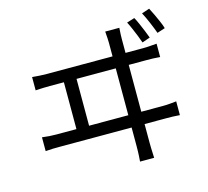

<svg xmlns="http://www.w3.org/2000/svg" viewBox="-120 -967 1239 1144"><g transform="rotate(-15 500.0 -395.0)"><path d="M794 -797Q804 -780 814.5 -755.5Q825 -731 835.5 -706Q846 -681 853 -661L804 -644Q797 -665 787 -689.5Q777 -714 766.5 -738.5Q756 -763 746 -782ZM894 -828Q904 -810 915 -786Q926 -762 937 -737.5Q948 -713 954 -692L905 -676Q893 -709 877 -746.5Q861 -784 846 -812ZM693 -764Q691 -740 690.5 -721.5Q690 -703 690 -694Q690 -688 690 -652Q690 -616 690 -561Q690 -506 690 -441Q690 -376 690 -311.5Q690 -247 690 -191.5Q690 -136 690 -99.5Q690 -63 690 -57Q690 -49 690.5 -24Q691 1 693 38H606Q609 1 609.5 -23.5Q610 -48 610 -55Q610 -61 610 -97.5Q610 -134 610 -190Q610 -246 610 -311.5Q610 -377 610 -442.5Q610 -508 610 -563Q610 -618 610 -653.5Q610 -689 610 -694Q610 -705 609 -722Q608 -739 606 -764ZM290 -224V-569H368V-224ZM79 -253Q102 -250 124 -248.5Q146 -247 167 -247H824Q847 -247 867.5 -249Q888 -251 907 -253V-168Q887 -170 863 -170.5Q839 -171 824 -171H167Q147 -171 125 -170.5Q103 -170 79 -168ZM115 -615Q137 -613 160 -611.5Q183 -610 204 -610H799Q823 -610 843 -612Q863 -614 883 -615V-533Q862 -535 838 -535.5Q814 -536 799 -536H204Q183 -536 160.5 -535.5Q138 -535 115 -533Z"/></g></svg>

Font: Noto Sans TC
Style: Regular
Weight: 400
Designer: Ryoko NISHIZUKA  (kana, bopomofo & ideographs); Paul D. Hunt (Latin, Greek & Cyrillic); Sandoll Communications , Soo-you
Foundry: Adobe
Version: Version 2.004-H2;hotconv 1.0.118;makeotfexe 2.5.65603